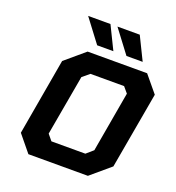

<svg xmlns="http://www.w3.org/2000/svg" viewBox="-164 -1081 1115 1213"><g transform="rotate(20 393.0 -475.0)"><path d="M337 -795 220 -950H370L446 -795ZM534 -795 417 -950H567L643 -795ZM164 0 73 -111 163 -626 294 -737H694L786 -626L695 -111L564 0ZM273 -126H501L547 -166L618 -572L585 -611H359L312 -572L240 -166Z"/></g></svg>

Font: Tomorrow SemiBold
Style: Italic
Weight: 600
Italic angle: -10°
Designer: Tony de Marco, Monica Rizzolli
Foundry: Just in Type
Version: Version 2.002